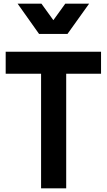

<svg xmlns="http://www.w3.org/2000/svg" viewBox="-20 -1027 582 1047"><path d="M348 -842 466 -1007H336L271 -917L206 -1007H76L193 -842ZM341 0V-625H531V-745H11V-625H204V0Z"/></svg>

Font: Plus Jakarta Sans
Style: Bold
Weight: 700
Designer: Gumpita Rahayu
Foundry: Tokotype
Version: Version 2.071;gftools[0.9.30]